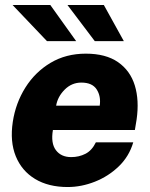

<svg xmlns="http://www.w3.org/2000/svg" viewBox="-20 -743 602 773"><path d="M252.5 10Q175 10 121.2 -22.5Q67.5 -55 43.5 -114Q19.5 -173 31.5 -252.5Q43 -328 82.2 -390.5Q121.5 -453 183.5 -490Q245.5 -527 325.5 -527Q406 -527 455.2 -492.8Q504.5 -458.5 522.8 -398.8Q541 -339 530 -262L523 -219.5H193Q184 -166.5 205 -138.5Q226 -110.5 266.5 -110.5Q298 -110.5 324 -123.8Q350 -137 366 -170H516.5Q500 -113.5 458.2 -73.2Q416.5 -33 362 -11.5Q307.5 10 252.5 10ZM206 -317.5H381.5Q387 -355.5 369.2 -383Q351.5 -410.5 307.5 -410.5Q268.5 -410.5 240.2 -382Q212 -353.5 206 -317.5ZM398 -723 478.5 -577.5H361.5L251.5 -723ZM182.5 -723 286.5 -577.5H169L30.5 -723Z"/></svg>

Font: Public Sans ExtraBold
Style: Italic
Weight: 800
Italic angle: -8°
Designer: The Public Sans project authors (U.S. Web Design System). Libre Franklin designed by Pablo Impallari and Rodrigo Fuenzal
Version: Version 1.007; ttfautohint (v1.8.1) -l 8 -r 50 -G 200 -x 14 